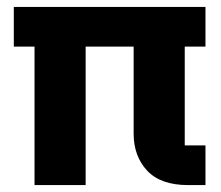

<svg xmlns="http://www.w3.org/2000/svg" viewBox="-20 -536 640 556"><path d="M80 -401H20V-516H575V-401H515V-115H575V0H525Q445 0 406 -42Q367 -84 367 -149V-401H228V0H80Z"/></svg>

Font: Lilex Nerd Font
Style: Bold
Weight: 700
Designer: Mike Abbink, Paul van der Laan, Pieter van Rosmalen, Mikhael Khrustik
Foundry: Mikhael Khrustik
Version: Version 2.400; ttfautohint (v1.8.4.7-5d5b);Nerd Fonts 3.3.0